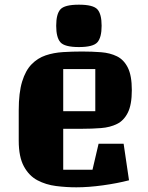

<svg xmlns="http://www.w3.org/2000/svg" viewBox="-20 -785 633 820"><path d="M250 -60H375L401 -171H508L531 -15Q481 -2 419.5 6.5Q358 15 306 15Q263 15 219.5 9.5Q176 4 140 -15Q104 -34 82 -74.5Q60 -115 60 -184V-314Q60 -389 74.5 -436.5Q89 -484 115 -510.5Q141 -537 175 -548.5Q209 -560 249 -562.5Q289 -565 331 -565Q373 -565 411.5 -562Q450 -559 479.5 -544.5Q509 -530 526 -496Q543 -462 543 -400Q543 -338 526 -304Q509 -270 479.5 -255.5Q450 -241 411.5 -238Q373 -235 331 -235H250ZM250 -490V-310H387V-490ZM317 -765Q378 -765 396 -745Q414 -725 414 -675Q414 -625 396 -604.5Q378 -584 317 -584Q256 -584 238 -604.5Q220 -625 220 -675Q220 -725 238 -745Q256 -765 317 -765Z"/></svg>

Font: Unlock
Style: Regular
Weight: 400
Designer: Eduardo Rodriguez Tunni
Foundry: Eduardo Rodriguez Tunni
Version: Version 1.003; ttfautohint (v1.8.4.7-5d5b);gftools[0.9.23]